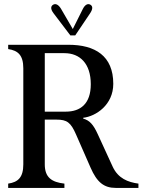

<svg xmlns="http://www.w3.org/2000/svg" viewBox="-20 -919 702 939"><path d="M20 0H295V-21C233 -28 199 -51 199 -115V-334H256C307 -334 326 -321 352 -261L423 -99C454 -28 488 0 546 0H657V-21C606 -28 558 -46 531 -104L458 -263C436 -311 418 -330 387 -339V-343C449 -350 534 -406 534 -509C534 -646 445 -700 315 -700H20V-679C68 -672 94 -649 94 -585V-115C94 -51 68 -28 20 -21ZM199 -373V-659H295C371 -659 424 -608 424 -507C424 -411 373 -373 302 -373ZM240 -896C228 -889 226 -875 242 -854L324 -746H348L420 -853C435 -875 434 -889 422 -896C410 -903 396 -897 385 -875L336 -777L279 -875C266 -897 252 -903 240 -896Z"/></svg>

Font: RL Madena
Style: Regular
Weight: 400
Designer: I Kadek Wantara Putra
Foundry: Roughlines ID
Version: Version 1.000;Glyphs 3.1.2 (3151)